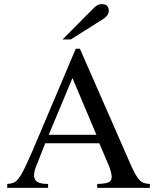

<svg xmlns="http://www.w3.org/2000/svg" viewBox="-20 -910 762 930"><path d="M706 0H451V-19Q491 -20 506 -27Q521 -34 521 -53Q521 -64 516 -82Q511 -100 502 -120L461 -216H199L153 -99Q145 -78 145 -60Q145 -39 161 -29Q177 -19 213 -19V0H15V-19Q33 -20 45.5 -25Q58 -30 71 -47Q84 -64 99.5 -96Q115 -128 139 -183L347 -674H367L616 -106Q629 -78 638.5 -61.5Q648 -45 657.5 -36Q667 -27 678 -23.5Q689 -20 706 -19ZM447 -257 331 -532 216 -257ZM283 -719 430 -867Q444 -881 452.5 -885.5Q461 -890 472 -890Q507 -890 507 -858Q507 -835 477 -816L323 -719Z"/></svg>

Font: Klingon pIqaD vaHbo'
Style: Regular
Weight: 400
Width: 0
Designer: Mike Neff (qa'vaj)
Foundry: Mike Neff and Michael Everson
Version: Version 2.003